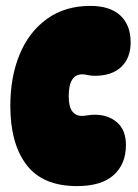

<svg xmlns="http://www.w3.org/2000/svg" viewBox="-20 -620 468 651"><path d="M241 11Q125 11 70 -61Q15 -133 15 -261Q15 -360 47 -436.5Q79 -513 140 -556.5Q201 -600 286 -600Q353 -600 388 -567.5Q423 -535 423 -476Q423 -424 391.5 -393.5Q360 -363 301 -363Q288 -363 277.5 -365.5Q267 -368 259 -368Q213 -368 213 -294Q213 -258 225 -242.5Q237 -227 257 -227Q265 -227 277 -229Q289 -231 301 -231Q347 -231 377 -205Q407 -179 407 -128Q407 -64 365.5 -26.5Q324 11 241 11Z"/></svg>

Font: DynaPuff Condensed
Style: Bold
Weight: 700
Width: 3
Designer: Toshi Omagari, Jennifer Daniel
Foundry: Google Fonts
Version: Version 2.000; ttfautohint (v1.8.4.7-5d5b)